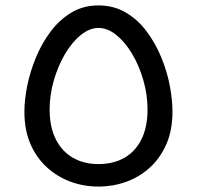

<svg xmlns="http://www.w3.org/2000/svg" viewBox="-20 -684 726 708"><path d="M343 4Q290 4 241.5 -13.5Q193 -31 154 -66Q115 -101 92.5 -152.5Q70 -204 70 -272Q70 -316 80.5 -368Q91 -420 112.5 -472Q134 -524 166.5 -567.5Q199 -611 243 -637.5Q287 -664 343 -664Q399 -664 443.5 -638Q488 -612 520.5 -568.5Q553 -525 574.5 -473Q596 -421 606 -368.5Q616 -316 616 -272Q616 -204 593.5 -152.5Q571 -101 532.5 -66Q494 -31 445 -13.5Q396 4 343 4ZM343 -79Q398 -79 438.5 -102Q479 -125 501.5 -170Q524 -215 524 -280Q524 -335 508.5 -388.5Q493 -442 467.5 -485Q442 -528 409.5 -554.5Q377 -581 343 -581Q310 -581 277.5 -554.5Q245 -528 219.5 -484.5Q194 -441 178.5 -387.5Q163 -334 163 -280Q163 -216 185.5 -171Q208 -126 248.5 -102.5Q289 -79 343 -79Z"/></svg>

Font: Cairo Play SemiBold
Style: Regular
Weight: 600
Designer: Mohamed Gaber, Accademia di Belle Arti di Urbino
Foundry: Kief Type Foundry, Accademia di Belle Arti di Urbino
Version: Version 3.130;gftools[0.9.24]